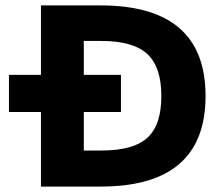

<svg xmlns="http://www.w3.org/2000/svg" viewBox="-20 -688 813 708"><path d="M354 -537H289V-412H426V-275H289V-133H354Q472 -133 523.5 -180Q575 -227 575 -334Q575 -441 523 -489Q471 -537 354 -537ZM351 0H131V-275H13V-412H131V-668H351Q738 -668 738 -334Q738 0 351 0Z"/></svg>

Font: Atkinson Hyperlegible Pro
Style: Bold
Weight: 700
Designer: Elliott Scott, Megan Eiswerth, Linus Boman, Theodore Petrosky, Jacob Perez
Foundry: Braille Institute
Version: Version 1.5.1